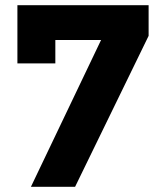

<svg xmlns="http://www.w3.org/2000/svg" viewBox="-20 -619 619 739"><path d="M47 -375V-599H552V-481L269 100H99L369 -465H193V-375Z"/></svg>

Font: Montserrat Alternates
Style: Bold
Weight: 700
Version: Version 2.001